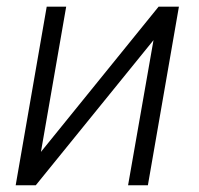

<svg xmlns="http://www.w3.org/2000/svg" viewBox="-20 -548 590 568"><path d="M449.2 -528.3H509.3L417.5 0H358.9L434.1 -429.2L85.9 0H26.4L118.2 -528.3H175.8L101.1 -98.6Z"/></svg>

Font: Roboto Light
Style: Italic
Weight: 300
Italic angle: -12°
Designer: Google
Version: Version 2.134; 2016; ttfautohint (v1.6)